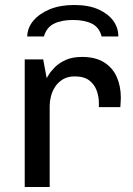

<svg xmlns="http://www.w3.org/2000/svg" viewBox="-20 -749 531 769"><path d="M79 0V-511H153L167 -436Q168 -438 176 -451Q184 -464 200.5 -480.5Q217 -497 243.5 -509Q270 -521 309 -521Q362 -521 396.5 -499.5Q431 -478 447.5 -441Q464 -404 464 -357Q464 -347 463 -336.5Q462 -326 462 -320H376V-339Q376 -361 367.5 -385.5Q359 -410 338 -426.5Q317 -443 279 -443Q251 -443 231.5 -431Q212 -419 200.5 -401Q189 -383 184 -363Q179 -343 179 -326V0ZM89 -603Q90 -638 113.5 -666Q137 -694 178.5 -711.5Q220 -729 277 -729Q335 -729 374 -711.5Q413 -694 433.5 -666Q454 -638 454 -603H387Q378 -639 348.5 -654Q319 -669 272 -669Q226 -669 196 -654Q166 -639 156 -603Z"/></svg>

Font: Chivo Medium
Style: Regular
Weight: 400
Version: Version 2.002